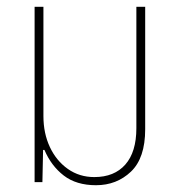

<svg xmlns="http://www.w3.org/2000/svg" viewBox="-20 -537 520 566"><path d="M263 9Q205 9 168 -19.5Q131 -48 111 -95H107L105 0H82V-517H108V-195Q108 -144 127 -103.5Q146 -63 180 -39Q214 -15 258 -15Q317 -15 349.5 -52Q382 -89 382 -159V-517H408V-156Q408 -71 366 -31Q324 9 263 9Z"/></svg>

Font: Noto Sans Thai UI Cond Thin
Style: Regular
Weight: 100
Width: 3
Designer: Monotype Design Team
Foundry: Monotype Imaging Inc.
Version: Version 2.000